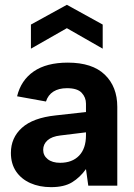

<svg xmlns="http://www.w3.org/2000/svg" viewBox="-20 -765 553 791"><path d="M190.3 6Q142.4 6 104.9 -10.7Q67.4 -27.5 46.1 -59Q24.9 -90.5 24.9 -135Q24.9 -197.5 70.4 -238.5Q115.8 -279.5 208.9 -289.5L334.2 -303.5V-337.9Q334.2 -363.8 316.5 -382.7Q298.8 -401.7 256 -401.7Q222.2 -401.7 200 -387.7Q177.9 -373.7 169.4 -346.8L50.4 -368.3Q66.4 -434.4 118.9 -470.7Q171.4 -507 259.5 -507Q360.1 -507 411.6 -457.5Q463.2 -407.9 463.2 -324.8V0H343.7L334.2 -68.4Q309.6 -34 276.9 -14Q244.3 6 190.3 6ZM227.7 -94.3Q277.4 -94.3 305.8 -123.7Q334.2 -153.1 334.2 -207.9V-219.8L228.5 -206.9Q193.7 -202.9 175.8 -187Q157.9 -171 157.9 -147.6Q157.9 -124.2 176.6 -109.3Q195.3 -94.3 227.7 -94.3ZM107.4 -564.5V-663.8L255.5 -745.2L403.1 -663.8V-564.5L255.5 -648.9Z"/></svg>

Font: Envelope Sans Variable
Style: Regular
Weight: 500
Designer: Andreas Rasmussen / Norman Anderson
Foundry: mail.de GmbH
Version: Version 1.150